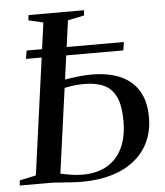

<svg xmlns="http://www.w3.org/2000/svg" viewBox="-61 -790 724 844"><g transform="rotate(-5 301.0 -368.0)"><path d="M267.5 7.5Q241 7.5 214.8 5.5Q188.5 3.5 164 1.8Q139.5 0 118 0H-7.5L-5 -22.5L67 -38L158.5 -705L93.5 -720L96.5 -743H341.5L339 -720L267 -705L175 -36.5Q194.5 -32 220 -27.8Q245.5 -23.5 272 -23.5Q336 -23.5 380.5 -49.2Q425 -75 448.2 -124Q471.5 -173 471.5 -243.5Q471.5 -309 454.2 -347.5Q437 -386 401.8 -403Q366.5 -420 313 -420Q280.5 -420 253.5 -415.2Q226.5 -410.5 205 -406.5L206 -442Q222 -445.5 246.5 -449.2Q271 -453 298.2 -455.8Q325.5 -458.5 348.5 -458.5Q423 -458.5 475.5 -435.8Q528 -413 556.2 -366.8Q584.5 -320.5 584.5 -250Q584.5 -189 562 -141.2Q539.5 -93.5 497.8 -60.2Q456 -27 397.8 -9.8Q339.5 7.5 267.5 7.5ZM68.5 -552 74.5 -588.5H503.5L498 -552Z"/></g></svg>

Font: Merriweather 120pt
Style: Italic
Weight: 400
Italic angle: -7.8°
Version: Version 2.101